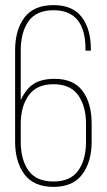

<svg xmlns="http://www.w3.org/2000/svg" viewBox="-20 -725 417 750"><path d="M189 -705Q264 -705 299.5 -658Q335 -611 335 -532V-527H314V-533Q314 -685 189 -685Q122 -685 91.5 -642Q61 -599 61 -527V-334Q82 -379 112.5 -398Q143 -417 194 -417Q268 -417 303 -369Q338 -321 338 -242V-172Q338 -93 301.5 -44Q265 5 189 5Q112 5 75.5 -44Q39 -93 39 -172V-528Q39 -608 75.5 -656.5Q112 -705 189 -705ZM61 -241V-172Q61 -101 91.5 -58.5Q122 -16 189 -16Q255 -16 285.5 -58.5Q316 -101 316 -172V-241Q316 -310 285.5 -353Q255 -396 189 -396Q123 -396 92 -352.5Q61 -309 61 -241Z"/></svg>

Font: TypoPRO Bebas Neue
Style: Regular
Weight: 300
Designer: Ryoichi Tsunekawa
Foundry: Ryoichi Tsunekawa
Version: Version 001.003